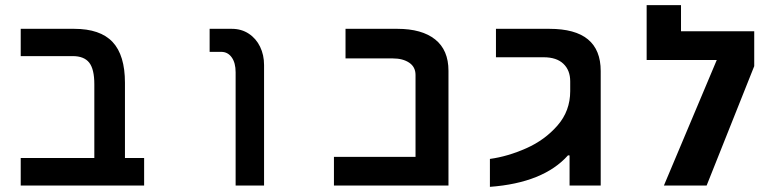

<svg xmlns="http://www.w3.org/2000/svg" viewBox="-20 -721 3040 746"><path d="M262.5 -503H60.5V-609H268Q369.5 -609 417.5 -557.8Q465.5 -506.5 465.5 -399.5V-107H540V0H60.5V-107H346.5V-393.5Q346.5 -452.5 326.5 -477.8Q306.5 -503 262.5 -503Z M839.5 -519.5H794.5V-609H880.5Q918 -609 946.5 -590.2Q975 -571.5 990.5 -539.5Q1006 -507.5 1006 -468.5V0H895.5V-440Q895.5 -477 880.2 -498.2Q865 -519.5 839.5 -519.5Z M1277.5 -111.5H1594.5V-429.5Q1594.5 -461 1569.8 -477.5Q1545 -494 1506.5 -494H1322.5V-609H1524Q1619 -609 1670.8 -567.8Q1722.5 -526.5 1722.5 -446V0H1277.5Z M2195.5 -367V-405Q2195.5 -448 2169 -473.2Q2142.5 -498.5 2092.5 -498.5H1907V-609H2114.5Q2215 -609 2264.5 -568Q2314 -527 2314 -445V-321.5V0H2193V-117L2187 -117.5Q2091.5 -10.5 1883.5 5V-103.5Q1953 -113 2025 -145Q2097 -177 2146.2 -233.5Q2195.5 -290 2195.5 -367Z M2910.5 -599.5V-464L2725.5 0H2559.5L2765 -488H2492.5V-701H2626V-599.5Z"/></svg>

Font: JuliaMono SemiBold
Style: Regular
Weight: 600
Monospace: yes
Designer: cormullion
Foundry: corm
Version: Version 0.055; ttfautohint (v1.8.4)